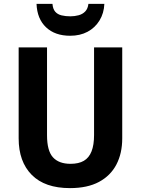

<svg xmlns="http://www.w3.org/2000/svg" viewBox="-20 -958 725 988"><path d="M609 -246Q609 -169 579 -111.5Q549 -54 489.5 -22Q430 10 340 10Q211 10 143.5 -58Q76 -126 76 -246V-714H222V-262Q222 -182 252.5 -148.5Q283 -115 343 -115Q385 -115 411.5 -130.5Q438 -146 451 -179Q464 -212 464 -263V-714H609ZM517 -938Q515 -890 492 -852.5Q469 -815 430.5 -794.5Q392 -774 341 -774Q263 -774 217 -817.5Q171 -861 168 -938H250Q252 -912 264 -898Q276 -884 296.5 -879Q317 -874 342 -874Q364 -874 384.5 -879.5Q405 -885 418.5 -899Q432 -913 435 -938Z"/></svg>

Font: Noto Sans Thai SemiCondensed
Style: Bold
Weight: 700
Width: 4
Designer: Monotype Design Team
Foundry: Monotype Imaging Inc.
Version: Version 2.001